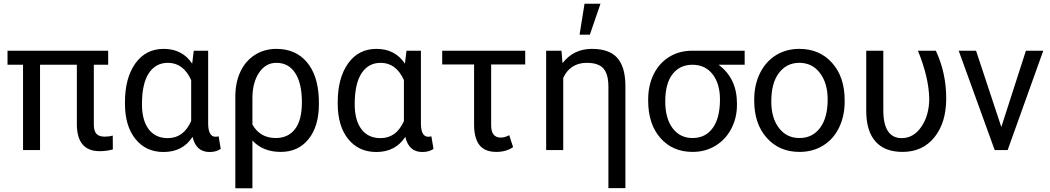

<svg xmlns="http://www.w3.org/2000/svg" viewBox="-20 -798 5586 1021"><path d="M555.2 -453.6H479V-134.3Q479 -103 492.2 -87.2Q505.4 -71.3 537.1 -71.3Q560.5 -71.3 579.6 -77.1L580.1 -3.4Q545.9 5.9 510.3 5.9Q388.7 5.9 388.7 -137.7V-453.6H192.9V0H102.5V-453.6H20V-528.3H555.2Z M1086.9 -528.3V-139.2Q1087.9 -70.8 1126 -70.8Q1135.3 -70.8 1142.6 -73.2L1153.8 -6.3Q1130.4 10.3 1094.2 10.3Q1022.5 10.3 1003.9 -70.3Q951.7 10.3 849.6 10.3Q755.9 10.3 700.2 -58.8Q644.5 -127.9 644.5 -247.1V-254.4Q644.5 -383.3 699.7 -460.7Q754.9 -538.1 850.6 -538.1Q949.7 -538.1 1002 -459.5L1010.3 -528.3ZM734.9 -244.1Q734.9 -158.7 770.5 -111.1Q806.2 -63.5 872.1 -63.5Q956.5 -63.5 996.6 -154.3V-372.1Q955.1 -463.9 873 -463.9Q807.6 -463.9 771.2 -408.4Q734.9 -353 734.9 -244.1Z M1449.7 -538.1Q1550.8 -538.1 1610.4 -469.2Q1669.9 -400.4 1675.3 -276.4L1675.8 -244.1Q1675.8 -127 1621.1 -58.6Q1566.4 9.8 1473.1 9.8Q1377.9 9.8 1322.3 -50.8V203.1H1231.4V-283.2Q1231.4 -360.4 1259 -418Q1286.6 -475.6 1336.7 -506.8Q1386.7 -538.1 1449.7 -538.1ZM1322.3 -135.7Q1362.8 -64 1446.3 -64Q1512.2 -64 1548.8 -111.6Q1585.4 -159.2 1585.4 -254.4Q1585.4 -354.5 1550 -409.2Q1514.6 -463.9 1449.7 -463.9Q1392.6 -463.9 1357.4 -411.1Q1322.3 -358.4 1322.3 -275.9Z M2218.3 -528.3V-139.2Q2219.2 -70.8 2257.3 -70.8Q2266.6 -70.8 2273.9 -73.2L2285.2 -6.3Q2261.7 10.3 2225.6 10.3Q2153.8 10.3 2135.3 -70.3Q2083 10.3 1981 10.3Q1887.2 10.3 1831.5 -58.8Q1775.9 -127.9 1775.9 -247.1V-254.4Q1775.9 -383.3 1831.1 -460.7Q1886.2 -538.1 1981.9 -538.1Q2081.1 -538.1 2133.3 -459.5L2141.6 -528.3ZM1866.2 -244.1Q1866.2 -158.7 1901.9 -111.1Q1937.5 -63.5 2003.4 -63.5Q2087.9 -63.5 2127.9 -154.3V-372.1Q2086.4 -463.9 2004.4 -463.9Q1939 -463.9 1902.6 -408.4Q1866.2 -353 1866.2 -244.1Z M2772.9 -455.1H2591.8V-131.3Q2591.8 -66.4 2643.1 -66.4Q2664.1 -66.4 2688 -79.1L2708.5 -15.6Q2671.4 9.8 2619.6 9.8Q2558.6 9.8 2530 -26.1Q2501.5 -62 2501 -133.3V-455.1H2331.5V-528.3H2772.9Z M2965.8 -528.3 2971.2 -461.9Q3029.8 -538.1 3127.4 -538.1Q3220.2 -538.1 3262.7 -490Q3305.2 -441.9 3305.7 -342.3V202.6H3215.3V-336.9Q3215.3 -403.3 3189 -433.6Q3162.6 -463.9 3100.1 -463.9Q3055.2 -463.9 3023.4 -442.6Q2991.7 -421.4 2975.1 -383.3V0H2884.3V-528.3ZM3088.4 -778.3H3173.3L3116.7 -613.8H3062Z M3939.9 -453.6H3801.3Q3898.9 -381.3 3898.9 -248V-239.7Q3898.9 -171.4 3869.1 -114Q3839.4 -56.6 3785.4 -23.4Q3731.4 9.8 3663.1 9.8Q3556.6 9.8 3491.7 -64.2Q3426.8 -138.2 3426.8 -262.7V-269Q3426.8 -343.3 3455.6 -402.3Q3484.4 -461.4 3537.4 -494.6Q3590.3 -527.8 3658.7 -528.3H3939.9ZM3517.6 -258.3Q3517.6 -168.9 3556.6 -116.5Q3595.7 -64 3663.1 -64Q3731 -64 3769.8 -116.9Q3808.6 -169.9 3808.6 -269Q3808.6 -353 3769.3 -403.3Q3730 -453.6 3662.1 -453.6Q3595.2 -453.6 3556.4 -403.8Q3517.6 -354 3517.6 -258.3Z M3990.7 -269Q3990.7 -346.7 4021.2 -408.7Q4051.8 -470.7 4106.2 -504.4Q4160.6 -538.1 4230.5 -538.1Q4338.4 -538.1 4405 -463.4Q4471.7 -388.7 4471.7 -264.6V-258.3Q4471.7 -181.2 4442.1 -119.9Q4412.6 -58.6 4357.7 -24.4Q4302.7 9.8 4231.4 9.8Q4124 9.8 4057.4 -64.9Q3990.7 -139.6 3990.7 -262.7ZM4081.5 -258.3Q4081.5 -170.4 4122.3 -117.2Q4163.1 -64 4231.4 -64Q4300.3 -64 4340.8 -117.9Q4381.3 -171.9 4381.3 -269Q4381.3 -356 4340.1 -409.9Q4298.8 -463.9 4230.5 -463.9Q4163.6 -463.9 4122.6 -410.6Q4081.5 -357.4 4081.5 -258.3Z M4677.2 -528.3V-212.4Q4677.2 -63.5 4775.4 -63.5Q4838.4 -63.5 4879.9 -124.5Q4921.4 -185.5 4921.4 -274.4Q4918.9 -387.2 4861.3 -528.3H4956.5Q5011.7 -410.6 5011.7 -274.4Q5011.7 -146 4949 -68.1Q4886.2 9.8 4779.8 9.8Q4685.1 9.8 4636.2 -44.9Q4587.4 -99.6 4586.4 -204.6V-528.3Z M5304.7 -122.6 5435.5 -528.3H5527.8L5338.4 0H5269.5L5078.1 -528.3H5170.4Z"/></svg>

Font: Noboto
Style: Regular
Weight: 400
Designer: Google
Version: Version 2.001101; 2014